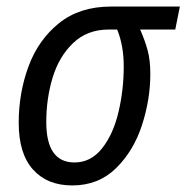

<svg xmlns="http://www.w3.org/2000/svg" viewBox="-20 -556 568 585"><path d="M37 -182Q37 -273 67 -354Q97 -435 160 -485.5Q223 -536 318 -536H528L514 -466H407Q422 -432 430 -402Q438 -372 438 -330Q438 -253 412.5 -174.5Q387 -96 333.5 -43.5Q280 9 200 9Q124 9 80.5 -39.5Q37 -88 37 -182ZM357 -354Q357 -417 337 -466H311Q246 -466 203 -425Q160 -384 140.5 -320Q121 -256 121 -184Q121 -61 207 -61Q257 -61 291 -104Q325 -147 341 -214.5Q357 -282 357 -354Z"/></svg>

Font: Noto Sans UI Narrow
Style: Italic
Weight: 400
Width: 4
Italic angle: -12°
Designer: Monotype Design Team
Foundry: Monotype Imaging Inc.
Version: Version 1.001